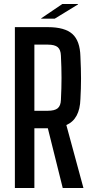

<svg xmlns="http://www.w3.org/2000/svg" viewBox="-20 -935 464 955"><path d="M54 0V-800H218Q302 -800 340 -766Q378 -732 380 -654Q383 -591 383 -544Q383 -497 380 -442Q377 -342 310 -313L395 0H292L218 -297H151V0ZM151 -384H217Q252 -384 267 -396.5Q282 -409 283 -438Q286 -498 286 -548Q286 -598 283 -658Q282 -688 267 -700.5Q252 -713 218 -713H151ZM185 -842V-844L290 -915H368V-913L252 -842Z"/></svg>

Font: Big Shoulders Text SemiBold
Style: Regular
Weight: 600
Designer: Patric King
Foundry: XO Type Co
Version: Version 1.000; ttfautohint (v1.8.2)